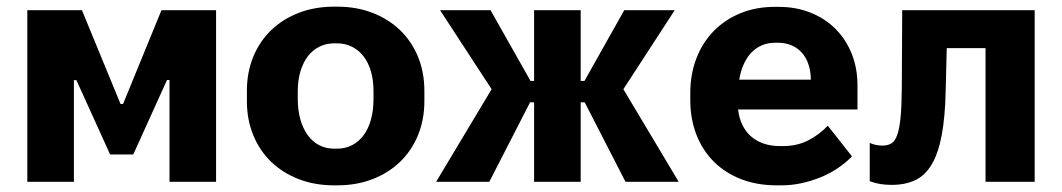

<svg xmlns="http://www.w3.org/2000/svg" viewBox="-20 -551 3219 582"><path d="M62.8 0H204V-308H211.6L313.8 -82.8H384L486.2 -308.4H493.8V0H635V-520H469.4L353 -235.8H345.4L228.4 -520H62.8Z M992.4 10.8H1002.4Q1060.8 10.8 1109.3 -8Q1157.8 -26.8 1192.8 -60.5Q1227.8 -94.2 1247.1 -141.3Q1266.4 -188.4 1266.4 -244.6V-275.4Q1266.4 -332 1247.1 -378.9Q1227.8 -425.8 1192.8 -459.5Q1157.8 -493.2 1109.3 -512Q1060.8 -530.8 1002.4 -530.8H992.4Q934 -530.8 885.5 -512Q837 -493.2 802 -459.5Q767 -425.8 747.7 -378.9Q728.4 -332 728.4 -275.4V-244.6Q728.4 -188.4 747.7 -141.3Q767 -94.2 802 -60.5Q837 -26.8 885.5 -8Q934 10.8 992.4 10.8ZM992.8 -100.4Q967.8 -100.4 947.4 -111Q927 -121.6 912.7 -141.4Q898.4 -161.2 890.5 -189.1Q882.6 -217 882.6 -251.2V-274.2Q882.6 -307.6 890.7 -334.6Q898.8 -361.6 913.1 -380.3Q927.4 -399 947.8 -409.3Q968.2 -419.6 992.8 -419.6H1002Q1026.6 -419.6 1047 -409.3Q1067.4 -399 1082 -380.3Q1096.6 -361.6 1104.4 -334.6Q1112.2 -307.6 1112.2 -274.2V-251.2Q1112.2 -217 1104.6 -189.1Q1097 -161.2 1082.4 -141.4Q1067.8 -121.6 1047.4 -111Q1027 -100.4 1002 -100.4Z M1599 0H1740.2V-240.8H1752.4L1876 0H2037.2L1869.6 -280.6L2025.2 -520H1872.2L1751.6 -305.6H1740.2V-520H1599V-305.6H1588.2L1467 -520H1314L1470.2 -280.6L1302 0H1463.2L1586.8 -240.8H1599Z M2334 10.8H2349.8Q2380 10.8 2410 4.2Q2440 -2.4 2467.7 -13.7Q2495.4 -25 2519.7 -41.4Q2544 -57.8 2562.6 -77L2489.2 -170Q2465.4 -144.2 2431.3 -126.2Q2397.2 -108.2 2353.4 -108.2H2344Q2317 -108.2 2294.8 -115.8Q2272.6 -123.4 2256.5 -137.6Q2240.4 -151.8 2230.4 -172.3Q2220.4 -192.8 2217.4 -218.6V-219.2H2579.2V-292.6Q2579.2 -344.6 2561.7 -388.2Q2544.2 -431.8 2512.5 -463.5Q2480.8 -495.2 2436.9 -512.7Q2393 -530.2 2340.6 -530.2H2328.4Q2271.6 -530.2 2224.5 -510.9Q2177.4 -491.6 2143.6 -457.1Q2109.8 -422.6 2091.1 -374.4Q2072.4 -326.2 2072.4 -268.4V-248.8Q2072.4 -190.4 2091.1 -142.6Q2109.8 -94.8 2144.2 -60.6Q2178.6 -26.4 2226.9 -7.8Q2275.2 10.8 2334 10.8ZM2220.8 -309.6Q2225.2 -336 2234.6 -356.7Q2244 -377.4 2257.7 -391.7Q2271.4 -406 2289.6 -413.7Q2307.8 -421.4 2329.4 -421.4H2338.8Q2360.4 -421.4 2378.3 -414Q2396.2 -406.6 2409.3 -392.7Q2422.4 -378.8 2429.7 -358.7Q2437 -338.6 2437.8 -313.2V-309.6Z M2682.6 9.4Q2724.4 9.4 2754.4 -4.9Q2784.4 -19.2 2804.2 -52.5Q2824 -85.8 2834.5 -140.9Q2845 -196 2846.6 -276.6L2849.8 -405H2967.4V0H3116.4V-520H2714.8L2713.6 -284.2Q2713.2 -227.8 2709.7 -193.5Q2706.2 -159.2 2699.2 -140.5Q2692.2 -121.8 2681 -115.7Q2669.8 -109.6 2654 -109.6Q2647.8 -109.6 2637 -111.4Q2626.2 -113.2 2616.4 -117.8V-1.8Q2632.4 4.2 2648 6.8Q2663.6 9.4 2682.6 9.4Z"/></svg>

Font: Fixel Variable
Style: Regular
Weight: 100
Width: 3
Designer: AlfaBravo + MacPaw
Foundry: Kyrylo Tkachov, Marchela Mozhyna, Serhii Makarenko, Maria Weinstein, Zakhar Kryvoshyya
Version: Version 1.211